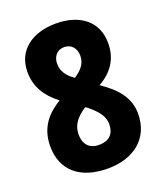

<svg xmlns="http://www.w3.org/2000/svg" viewBox="-136 -813 778 913"><g transform="rotate(-20 253.5 -356.5)"><path d="M254 -723C136 -723 49 -662 49 -552C49 -477 84 -421 147 -373C70 -328 30 -267 30 -183C30 -61 112 10 253 10C387 10 476 -64 476 -187C476 -266 429 -323 350 -376C420 -416 457 -472 457 -551C457 -662 374 -723 254 -723ZM253 -604C287 -604 312 -579 312 -540C312 -501 292 -476 252 -449C217 -473 195 -501 195 -540C195 -579 219 -604 253 -604ZM176 -189C176 -235 200 -269 250 -301L262 -293C305 -257 330 -227 330 -187C330 -139 304 -110 251 -110C202 -110 176 -141 176 -189Z"/></g></svg>

Font: Noto Sans Gujarati Condensed ExtraBold
Style: Regular
Weight: 800
Width: 3
Designer: Jelle Bosma - Monotype Design Team, Universal Thirst
Foundry: Monotype Imaging Inc.
Version: Version 2.106